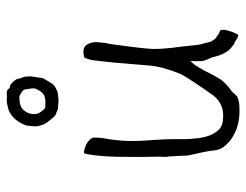

<svg xmlns="http://www.w3.org/2000/svg" viewBox="-104 -648 766 599"><g transform="rotate(-90 279.5 -348.0)"><path d="M276.4 -670.9Q271.5 -670.9 269.5 -670.9Q250 -669.9 240.2 -662.1Q223.6 -646.5 223.6 -626Q223.6 -617.2 226.6 -610.4Q227.5 -607.4 236.3 -596.7Q238.3 -592.8 242.7 -591.3Q247.1 -589.8 255.9 -589.8Q256.8 -589.8 258.8 -589.8Q273.4 -589.8 282.2 -593.8Q291 -598.6 297.9 -610.4Q303.7 -620.1 303.7 -625.5Q303.7 -630.9 303.7 -631.8Q303.7 -633.8 300.8 -652.3Q299.8 -660.2 287.1 -667Q281.2 -669.9 279.3 -670.9Q276.4 -670.9 276.4 -670.9ZM188.5 -651.4Q199.2 -677.7 214.8 -691.4Q229.5 -704.1 245.1 -707Q265.6 -711.9 272.5 -710Q276.4 -710 281.2 -710Q297.9 -711.9 301.8 -705.1Q303.7 -703.1 305.7 -701.2Q306.6 -701.2 309.6 -700.2H310.5Q315.4 -700.2 324.2 -690.4Q334 -679.7 334 -674.8V-670.9Q335 -668.9 335.9 -667Q336.9 -663.1 337.9 -660.2Q340.8 -658.2 340.8 -644.5Q341.8 -641.6 340.8 -632.8Q336.9 -604.5 335.9 -599.6Q335.9 -596.7 324.2 -578.1Q316.4 -564.5 310.5 -561.5V-560.5Q294.9 -551.8 287.1 -550.8Q269.5 -549.8 268.6 -548.8Q266.6 -548.8 253.9 -549.8L238.3 -550.8Q235.4 -553.7 224.6 -556.6Q218.8 -558.6 215.8 -562.5L209 -570.3Q193.4 -588.9 190.4 -597.7Q185.5 -611.3 185.5 -620.1Q185.5 -624 185.5 -625Q187.5 -649.4 188.5 -651.4ZM390.6 -433.6 391.6 -439.5V-441.4Q391.6 -446.3 398.4 -465.8Q400.4 -470.7 417 -471.2Q433.6 -471.7 440.4 -460Q448.2 -447.3 448.2 -430.7Q446.3 -411.1 445.3 -401.4Q444.3 -395.5 442.4 -389.6V-388.7Q441.4 -381.8 440.4 -374Q439.5 -366.2 433.6 -322.3Q429.7 -293 427.7 -268.6Q425.8 -248 427.7 -223.6Q429.7 -197.3 433.6 -168.9Q438.5 -125 439.5 -115.2Q439.5 -109.4 445.3 -90.8Q447.3 -81.1 449.2 -74.2L458 -60.5L471.7 -50.8L472.7 -49.8Q477.5 -47.9 483.4 -44.9Q485.4 -44.9 486.3 -40Q487.3 -35.2 485.4 -25.4Q484.4 -22.5 480.5 -8.8Q476.6 1 475.6 2.9Q473.6 6.8 471.7 10.7L468.8 11.7Q461.9 10.7 453.1 3.9Q447.3 0 442.4 -1Q438.5 -3.9 433.6 -7.8Q413.1 -22.5 403.3 -58.6Q401.4 -66.4 400.4 -70.3Q396.5 -79.1 394.5 -84Q392.6 -88.9 390.6 -93.8Q389.6 -98.6 388.7 -103.5Q388.7 -108.4 388.7 -118.2V-137.7L376 -122.1Q372.1 -117.2 361.3 -97.7Q355.5 -85.9 348.6 -73.2Q341.8 -59.6 335 -48.8Q329.1 -38.1 320.3 -30.3L319.3 -28.3L315.4 -25.4L311.5 -21.5L306.6 -17.6L304.7 -15.6Q297.9 -11.7 293.9 -7.8L282.2 4.9Q280.3 5.9 278.3 8.8Q269.5 12.7 256.8 14.6Q252 15.6 233.4 15.6Q209 15.6 189.5 10.3Q169.9 4.9 152.8 -5.4Q135.7 -15.6 124 -30.3Q112.3 -43.9 110.4 -62.5Q108.4 -80.1 105 -96.7Q101.6 -113.3 97.7 -129.9Q93.8 -145.5 93.8 -153.3Q93.8 -167 92.8 -180.7Q91.8 -190.4 91.8 -200.2V-201.2Q90.8 -208 89.8 -213.9Q89.8 -222.7 90.8 -234.4Q90.8 -242.2 90.3 -262.7Q89.8 -283.2 89.8 -309.1Q89.8 -335 90.3 -362.8Q90.8 -390.6 92.8 -414.1Q94.7 -437.5 97.7 -454.1Q99.6 -465.8 101.6 -468.8H102.5Q102.5 -469.7 104.5 -469.7Q108.4 -469.7 119.1 -466.3Q129.9 -462.9 136.2 -458Q142.6 -453.1 146.5 -448.2Q150.4 -442.4 150.4 -439.5Q150.4 -423.8 148.4 -409.2Q145.5 -394.5 143.6 -378.9Q141.6 -364.3 140.6 -349.6Q139.6 -335 139.6 -321.3Q139.6 -289.1 142.6 -255.9Q145.5 -210.9 145.5 -191.4V-149.4Q145.5 -143.6 148.4 -114.3Q150.4 -94.7 157.2 -77.1Q164.1 -59.6 175.8 -47.9Q188.5 -35.2 218.8 -35.2Q238.3 -35.2 253.9 -43Q269.5 -50.8 281.2 -65.4Q292 -80.1 306.6 -101.6Q341.8 -153.3 348.6 -168Q372.1 -225.6 375 -265.6Q383.8 -380.9 390.6 -432.6Z"/></g></svg>

Font: ToneOZ-Zhuyin-Tsuipita-TC
Style: Regular
Weight: 400
Designer: ÂÆ£ÂøóÂáåJeffrey Xuan(jeffreyx@gmail.com, ToneOZ.com) ÈòøÂù§(cjkFonts)
Foundry: ToneOZ
Version: Version 0.240710